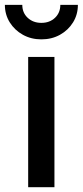

<svg xmlns="http://www.w3.org/2000/svg" viewBox="-48 -776 343 796"><path d="M68.8 0V-540H177.7V0ZM123.5 -612.8Q81.1 -612.8 46.9 -631.8Q12.7 -650.9 -7.6 -683.3Q-27.8 -715.8 -27.8 -755.9H44.4Q44.4 -723.1 66.9 -702.1Q89.4 -681.2 123.5 -681.2Q157.7 -681.2 179.9 -702.1Q202.1 -723.1 202.1 -755.9H274.9Q274.9 -715.8 254.9 -683.3Q234.9 -650.9 200.7 -631.8Q166.5 -612.8 123.5 -612.8Z"/></svg>

Font: V-Inter
Style: Medium-500
Weight: 500
Designer: Rasmus Andersson
Foundry: rsms
Version: Version 4.000;git-4146feb